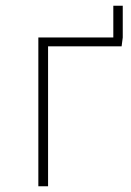

<svg xmlns="http://www.w3.org/2000/svg" viewBox="-20 -651 459 671"><path d="M409 -631V-520L405 -489H148V0H114V-520H376V-631Z"/></svg>

Font: FiraSans
Style: Regular
Weight: 200
Designer: Carrois Corporate & Edenspiekermann AG
Foundry: Carrois Corporate GbR & Edenspiekermann AG
Version: Version 3.106;PS 003.106;hotconv 1.0.70;makeotf.lib2.5.58329